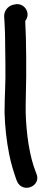

<svg xmlns="http://www.w3.org/2000/svg" viewBox="-20 -666 200 927"><path d="M0 -588C0 -583 1 -573 2 -555C6 -488 4 -459 6 -361C8 -253 2 -215 2 -121C4 -51 12 17 24 77C33 124 46 163 57 196L62 209C89 271 181 233 156 173L151 160C123 88 107 -17 104 -122C104 -151 104 -184 105 -216C108 -303 107 -479 102 -559V-565C129 -599 103 -646 63 -646H60L54 -645C21 -642 0 -616 0 -588Z"/></svg>

Font: Stray Cat
Style: ExBlk
Weight: 1000
Version: Version 1.0